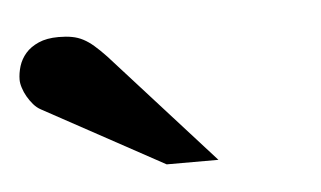

<svg xmlns="http://www.w3.org/2000/svg" viewBox="-29 -772 432 258"><g transform="rotate(-5 187.0 -642.5)"><path d="M187 -550.8 24.9 -639.2Q19.5 -642.1 15.1 -647.2Q10.7 -652.3 7.3 -658.2Q3.9 -664.1 2 -670.2Q0 -676.3 0 -681.2Q0 -689.9 2.9 -699.5Q5.9 -709 12.5 -716.6Q19 -724.1 30 -729Q41 -733.9 57.1 -733.9Q67.4 -733.9 75.2 -732.4Q83 -731 90.1 -727.3Q97.2 -723.6 104.2 -717.5Q111.3 -711.4 120.1 -702.1L256.8 -550.8Z"/></g></svg>

Font: Charis SIL Am
Style: Bold
Weight: 700
Foundry: SIL International
Version: Version 5.000